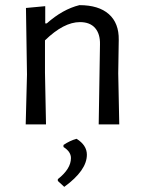

<svg xmlns="http://www.w3.org/2000/svg" viewBox="-20 -484 556 747"><path d="M369 -311Q370 -352 350 -375Q330 -398 291 -398Q228 -398 155 -327V-201L159 0H80L85 -194L81 -453L156 -460V-393H162Q224 -448 289 -464Q364 -464 403.5 -429Q443 -394 442 -329L440 -199L444 0H364ZM318 118Q318 179 230 243L205 220V213Q256 173 256 131Q256 106 227 88V80Q252 63 278 56Q318 81 318 118Z"/></svg>

Font: Alegreya Sans
Style: Regular
Weight: 400
Designer: Juan Pablo del Peral
Foundry: Huerta Tipografica
Version: Version 2.008; ttfautohint (v1.6)